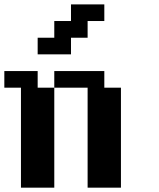

<svg xmlns="http://www.w3.org/2000/svg" viewBox="-20 -866 732 886"><path d="M76.7 0V-461.4H0V-538.1H153.8V-461.4H230.5V0ZM384.3 0V-461.4H230.5V-538.1H461.4V-461.4H538.1V0ZM153.8 -615.2V-691.9H230.5V-769H307.6V-845.7H461.4V-769H384.3V-691.9H307.6V-615.2Z"/></svg>

Font: Good Old DOS
Style: Regular
Weight: 400
Designer: Vasily Draigo
Foundry: Vasily Draigo
Version: 1.0